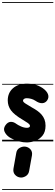

<svg xmlns="http://www.w3.org/2000/svg" viewBox="-25 -1349 528 1832"><path d="M230 10Q195 10 161.8 1.2Q128.5 -7.5 102 -19.5Q75.5 -31.5 60.5 -42Q30.5 -64.5 18 -93.8Q5.5 -123 27 -154Q48.5 -184.5 76.2 -186.2Q104 -188 132.5 -166Q145 -156.5 174.5 -143Q204 -129.5 232.5 -129.5Q244 -129.5 252.5 -133.8Q261 -138 261 -147.5Q261 -153 257.5 -159Q254 -165 239.8 -175.8Q225.5 -186.5 192 -206Q110.5 -254 79.8 -296Q49 -338 49 -391Q49 -463 98.8 -507Q148.5 -551 236.5 -551Q267.5 -551 305 -542.5Q342.5 -534 380.5 -509.5Q420.5 -482 432.5 -450.8Q444.5 -419.5 425 -391Q407.5 -366 378 -364.5Q348.5 -363 313 -387.5Q294.5 -400 272 -406Q249.5 -412 230 -412Q213 -412 203.8 -405Q194.5 -398 194.5 -388Q194.5 -375.5 221.5 -358.8Q248.5 -342 280.5 -323Q307.5 -308.5 330.8 -292Q354 -275.5 371.8 -255.2Q389.5 -235 399.5 -209Q409.5 -183 409.5 -150Q409.5 -91 381.5 -56Q353.5 -21 312 -5.5Q270.5 10 230 10ZM230 10Q195 10 161.8 1.2Q128.5 -7.5 102 -19.5Q75.5 -31.5 60.5 -42Q30.5 -64.5 18 -93.8Q5.5 -123 27 -154Q48.5 -184.5 76.2 -186.2Q104 -188 132.5 -166Q145 -156.5 174.5 -143Q204 -129.5 232.5 -129.5Q244 -129.5 252.5 -133.8Q261 -138 261 -147.5Q261 -153 257.5 -159Q254 -165 239.8 -175.8Q225.5 -186.5 192 -206Q110.5 -254 79.8 -296Q49 -338 49 -391Q49 -463 98.8 -507Q148.5 -551 236.5 -551Q267.5 -551 305 -542.5Q342.5 -534 380.5 -509.5Q420.5 -482 432.5 -450.8Q444.5 -419.5 425 -391Q407.5 -366 378 -364.5Q348.5 -363 313 -387.5Q294.5 -400 272 -406Q249.5 -412 230 -412Q213 -412 203.8 -405Q194.5 -398 194.5 -388Q194.5 -375.5 221.5 -358.8Q248.5 -342 280.5 -323Q307.5 -308.5 330.8 -292Q354 -275.5 371.8 -255.2Q389.5 -235 399.5 -209Q409.5 -183 409.5 -150Q409.5 -91 381.5 -56Q353.5 -21 312 -5.5Q270.5 10 230 10ZM164.5 344Q136 339.5 117 317Q98 294.5 103.5 259.5L130 111Q135 78 161.2 62.8Q187.5 47.5 215 50Q245.5 53.5 265.5 75.8Q285.5 98 280 133.5L253 282.5Q247.5 316 219.2 332.5Q191 349 164.5 344ZM-5 455H483.5V463H-5ZM-5 -16H483.5V0H-5ZM-5 -549H483.5V-541H-5ZM-5 -1329H483.5V-1321H-5Z"/></svg>

Font: Edu SA Dotted Guide
Style: Regular
Weight: 400
Designer: Tina and Corey Anderson, Eben Sorkin, Mirko Velimirovic
Foundry: Google for Education
Version: Version 2.000